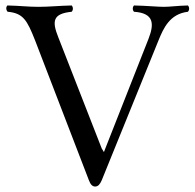

<svg xmlns="http://www.w3.org/2000/svg" viewBox="-20 -670 714 702"><path d="M470 -627C544 -622 544 -582 523 -528L365 -127L360 -114L352 -127L193 -534C169 -594 174 -620 242 -627C248 -633 248 -644 242 -650C195 -649 160 -645 121 -645C81 -645 54 -649 7 -650C1 -644 2 -633 8 -627C65 -622 79 -596 108 -523L305 -11C311 5 318 12 328 12C339 12 346 3 352 -11L559 -521C578 -568 601 -619 667 -627C673 -633 673 -644 667 -650C627 -649 602 -645 579 -645C556 -645 517 -649 470 -650C464 -644 464 -633 470 -627Z"/></svg>

Font: Libertinus Serif Display
Style: Regular
Weight: 400
Designer: Philipp H. Poll, Khaled Hosny
Foundry: Caleb Maclennan
Version: Version 7.050;RELEASE